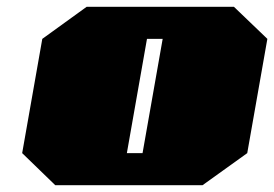

<svg xmlns="http://www.w3.org/2000/svg" viewBox="-20 -543 804 563"><path d="M142 0 45 -94 104 -429 234 -523H666L764 -429L705 -94L574 0ZM352 -94H398L457 -429H411Z"/></svg>

Font: Tomorrow Black
Style: Italic
Weight: 900
Italic angle: -10°
Designer: Tony de Marco, Monica Rizzolli
Foundry: Just in Type
Version: Version 2.002